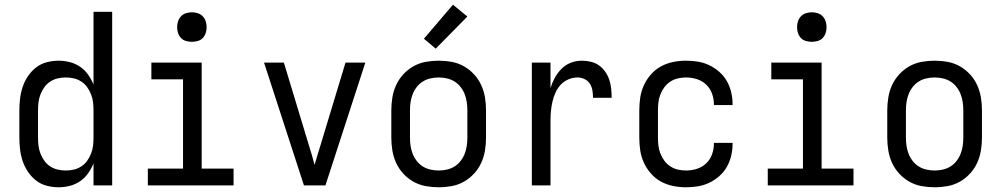

<svg xmlns="http://www.w3.org/2000/svg" viewBox="-20 -785 4240 813"><path d="M228 8Q203 8 178 1.5Q153 -5 133 -20.5Q113 -36 98.5 -57.5Q84 -79 76 -103Q68 -127 65 -152Q62 -177 62 -202V-318Q62 -343 65 -368Q68 -393 76 -417Q84 -441 98.5 -462.5Q113 -484 133 -499.5Q153 -515 178 -521.5Q203 -528 228 -528Q252 -528 275.5 -522Q299 -516 319 -502.5Q339 -489 353 -469Q367 -449 376 -427V-735H455V0H376V-93Q367 -71 353 -51Q339 -31 319 -17.5Q299 -4 275.5 2Q252 8 228 8ZM258 -63Q276 -63 293 -67Q310 -71 324.5 -80.5Q339 -90 349 -104Q359 -118 365.5 -134.5Q372 -151 374 -168Q376 -185 376 -202V-318Q376 -335 374 -352Q372 -369 365.5 -385.5Q359 -402 349 -416Q339 -430 324.5 -439.5Q310 -449 293 -453Q276 -457 259 -457Q241 -457 224 -453Q207 -449 192.5 -439.5Q178 -430 168 -416Q158 -402 151.5 -385.5Q145 -369 143 -352Q141 -335 141 -318V-202Q141 -185 143 -168Q145 -151 151.5 -134.5Q158 -118 168 -104Q178 -90 192.5 -80.5Q207 -71 224 -67Q241 -63 258 -63Z M606 0V-71H755V-449H621V-520H834V-71H969V0ZM792 -608Q780 -608 767.5 -611.5Q755 -615 746.5 -624Q738 -633 734 -645Q730 -657 730 -670Q730 -683 734 -695Q738 -707 746.5 -716Q755 -725 767.5 -729Q780 -733 793 -733Q805 -733 817.5 -729Q830 -725 838.5 -716Q847 -707 851 -695Q855 -683 855 -670Q855 -657 851 -645Q847 -633 838.5 -624Q830 -615 817.5 -611.5Q805 -608 792 -608Z M1358 0H1267L1098 -520H1182L1287 -173Q1294 -152 1300 -130.5Q1306 -109 1312 -87Q1319 -109 1325 -130.5Q1331 -152 1338 -173L1443 -520H1527Z M1837 8Q1810 8 1782.5 3Q1755 -2 1731 -15.5Q1707 -29 1688 -49.5Q1669 -70 1657.5 -95Q1646 -120 1641.5 -147.5Q1637 -175 1637 -202V-318Q1637 -345 1641.5 -372.5Q1646 -400 1657.5 -425Q1669 -450 1688 -470.5Q1707 -491 1731 -504.5Q1755 -518 1782.5 -523Q1810 -528 1837 -528Q1865 -528 1892.5 -523Q1920 -518 1944 -504.5Q1968 -491 1987 -470.5Q2006 -450 2017.5 -425Q2029 -400 2033.5 -372.5Q2038 -345 2038 -318V-202Q2038 -175 2033.5 -147.5Q2029 -120 2017.5 -95Q2006 -70 1987 -49.5Q1968 -29 1944 -15.5Q1920 -2 1892.5 3Q1865 8 1837 8ZM1838 -63Q1855 -63 1872.5 -67Q1890 -71 1904.5 -80Q1919 -89 1930 -103Q1941 -117 1947.5 -133.5Q1954 -150 1956.5 -167.5Q1959 -185 1959 -202V-318Q1959 -335 1956.5 -352.5Q1954 -370 1947.5 -386.5Q1941 -403 1930 -417Q1919 -431 1904.5 -440Q1890 -449 1872.5 -453Q1855 -457 1838 -457Q1820 -457 1802.5 -453Q1785 -449 1770.5 -440Q1756 -431 1745 -417Q1734 -403 1727.5 -386.5Q1721 -370 1718.5 -352.5Q1716 -335 1716 -318V-202Q1716 -185 1718.5 -167.5Q1721 -150 1727.5 -133.5Q1734 -117 1745 -103Q1756 -89 1770.5 -80Q1785 -71 1802.5 -67Q1820 -63 1838 -63ZM1825 -579 1775 -621 1898 -765 1959 -715Z M2232 0V-520H2311V-412Q2318 -435 2329.5 -456Q2341 -477 2358 -494Q2375 -511 2397.5 -519.5Q2420 -528 2444 -528Q2463 -528 2482 -523.5Q2501 -519 2516.5 -508Q2532 -497 2543 -481Q2554 -465 2560 -447Q2566 -429 2568 -409.5Q2570 -390 2570 -371H2491Q2491 -387 2488.5 -402Q2486 -417 2478 -430Q2470 -443 2455.5 -450Q2441 -457 2426 -457Q2406 -457 2387 -449Q2368 -441 2354.5 -426.5Q2341 -412 2332.5 -393.5Q2324 -375 2319.5 -355.5Q2315 -336 2313 -316Q2311 -296 2311 -276V0Z M2885 8Q2857 8 2830 2.5Q2803 -3 2779 -16Q2755 -29 2736.5 -50Q2718 -71 2706.5 -96Q2695 -121 2691 -148Q2687 -175 2687 -202V-318Q2687 -345 2691 -372Q2695 -399 2706.5 -424Q2718 -449 2736.5 -470Q2755 -491 2779 -504Q2803 -517 2830 -522.5Q2857 -528 2885 -528Q2910 -528 2935 -524Q2960 -520 2983 -509Q3006 -498 3025.5 -481Q3045 -464 3057.5 -442Q3070 -420 3076 -395Q3082 -370 3082 -345V-340H3003V-343Q3003 -366 2995 -388.5Q2987 -411 2970 -427Q2953 -443 2930.5 -450Q2908 -457 2885 -457Q2867 -457 2850 -453Q2833 -449 2818.5 -439.5Q2804 -430 2793.5 -416Q2783 -402 2776.5 -385.5Q2770 -369 2768 -352Q2766 -335 2766 -318V-202Q2766 -185 2768 -168Q2770 -151 2776.5 -134.5Q2783 -118 2793.5 -104Q2804 -90 2818.5 -80.5Q2833 -71 2850 -67Q2867 -63 2885 -63Q2908 -63 2930.5 -70Q2953 -77 2970 -93Q2987 -109 2995 -131.5Q3003 -154 3003 -177V-180H3082V-175Q3082 -150 3076 -125Q3070 -100 3057.5 -78Q3045 -56 3025.5 -39Q3006 -22 2983 -11Q2960 0 2935 4Q2910 8 2885 8Z M3231 0V-71H3380V-449H3246V-520H3459V-71H3594V0ZM3417 -608Q3405 -608 3392.5 -611.5Q3380 -615 3371.5 -624Q3363 -633 3359 -645Q3355 -657 3355 -670Q3355 -683 3359 -695Q3363 -707 3371.5 -716Q3380 -725 3392.5 -729Q3405 -733 3418 -733Q3430 -733 3442.5 -729Q3455 -725 3463.5 -716Q3472 -707 3476 -695Q3480 -683 3480 -670Q3480 -657 3476 -645Q3472 -633 3463.5 -624Q3455 -615 3442.5 -611.5Q3430 -608 3417 -608Z M3937 8Q3910 8 3882.5 3Q3855 -2 3831 -15.5Q3807 -29 3788 -49.5Q3769 -70 3757.5 -95Q3746 -120 3741.5 -147.5Q3737 -175 3737 -202V-318Q3737 -345 3741.5 -372.5Q3746 -400 3757.5 -425Q3769 -450 3788 -470.5Q3807 -491 3831 -504.5Q3855 -518 3882.5 -523Q3910 -528 3937 -528Q3965 -528 3992.5 -523Q4020 -518 4044 -504.5Q4068 -491 4087 -470.5Q4106 -450 4117.5 -425Q4129 -400 4133.5 -372.5Q4138 -345 4138 -318V-202Q4138 -175 4133.5 -147.5Q4129 -120 4117.5 -95Q4106 -70 4087 -49.5Q4068 -29 4044 -15.5Q4020 -2 3992.5 3Q3965 8 3937 8ZM3938 -63Q3955 -63 3972.5 -67Q3990 -71 4004.5 -80Q4019 -89 4030 -103Q4041 -117 4047.5 -133.5Q4054 -150 4056.5 -167.5Q4059 -185 4059 -202V-318Q4059 -335 4056.5 -352.5Q4054 -370 4047.5 -386.5Q4041 -403 4030 -417Q4019 -431 4004.5 -440Q3990 -449 3972.5 -453Q3955 -457 3938 -457Q3920 -457 3902.5 -453Q3885 -449 3870.5 -440Q3856 -431 3845 -417Q3834 -403 3827.5 -386.5Q3821 -370 3818.5 -352.5Q3816 -335 3816 -318V-202Q3816 -185 3818.5 -167.5Q3821 -150 3827.5 -133.5Q3834 -117 3845 -103Q3856 -89 3870.5 -80Q3885 -71 3902.5 -67Q3920 -63 3938 -63Z"/></svg>

Font: Iosevka Pride
Style: Regular
Weight: 400
Monospace: yes
Designer: Belleve Invis
Foundry: Belleve Invis
Version: Version 30.3.1; ttfautohint (v1.8.4)